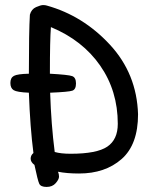

<svg xmlns="http://www.w3.org/2000/svg" viewBox="-20 -683 590 758"><path d="M292 2Q244 2 209 -5Q213 4 213 14.5Q213 25 200 40Q187 55 164 55Q141 55 135 42.5Q129 30 116 -32Q101 -43 101 -56.5Q101 -70 112 -79Q99 -179 94 -317Q47 -319 34 -327Q21 -335 21 -355.5Q21 -376 35 -383.5Q49 -391 94 -392Q94 -561 98 -625Q104 -647 122.5 -655Q141 -663 150 -663Q159 -663 165 -661Q308 -621 414 -506.5Q520 -392 525 -232Q525 -112 460 -55Q395 2 292 2ZM178 -317Q182 -192 196 -83Q220 -76 259 -76Q362 -76 403.5 -104Q445 -132 445 -194Q445 -324 375.5 -424Q306 -524 181 -576Q177 -527 177 -392Q250 -388 265 -382.5Q280 -377 280 -353.5Q280 -330 265.5 -325Q251 -320 178 -317Z"/></svg>

Font: Patrick Hand
Style: Regular
Weight: 400
Designer: Patrick Wagesreiter
Foundry: Patrick Wagesreiter
Version: Version 1.003;PS 001.003;hotconv 1.0.70;makeotf.lib2.5.58329